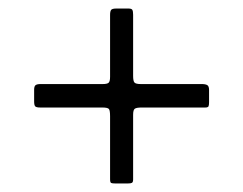

<svg xmlns="http://www.w3.org/2000/svg" viewBox="-20 -615 570 450"><path d="M310 -418Q298.5 -418 295.2 -421.5Q292 -425 292 -437V-580.5Q292 -588.5 290.2 -591.8Q288.5 -595 281 -595H252.5Q243 -595 240.5 -591.8Q238 -588.5 238 -580V-435Q238 -424 234.5 -421Q231 -418 221 -418H75Q67 -418 63.5 -415.5Q60 -413 60 -404.5V-377.5Q60 -368.5 62.5 -365.8Q65 -363 74.5 -363H220Q233 -363 235.5 -359.2Q238 -355.5 238 -342.5V-195Q238 -187.5 240.5 -186.2Q243 -185 250.5 -185H279.5Q286.5 -185 289.2 -186.5Q292 -188 292 -194.5V-346Q292 -357.5 296 -360.2Q300 -363 312 -363H461Q467.5 -363 468.8 -366Q470 -369 470 -375.5V-404Q470 -413 465.8 -415.5Q461.5 -418 453 -418Z"/></svg>

Font: Besley
Style: Regular
Weight: 400
Designer: Owen Earl
Foundry: indestructible type*
Version: Version 4.000